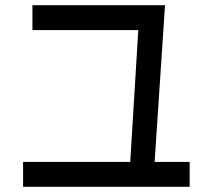

<svg xmlns="http://www.w3.org/2000/svg" viewBox="-20 -705 819 740"><path d="M482 -81H69V15H711V-81H576L616 -685H105V-589H513Z"/></svg>

Font: コーポレート・ロゴ ver3 Medium
Style: Regular
Weight: 500
Designer: [KANA_main] LOGOTYPE.JP [Source Han Sans] Ryoko NISHIZUKA 西塚涼子 (kana, bopomofo & ideographs); Paul D. Hunt (Latin, Greek
Version: Version 12.001;FEAKit 1.0